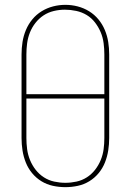

<svg xmlns="http://www.w3.org/2000/svg" viewBox="-20 -765 540 793"><path d="M250 8Q224 8 198.5 2.5Q173 -3 151 -16.5Q129 -30 112.5 -50Q96 -70 86.5 -94Q77 -118 73 -143.5Q69 -169 69 -195V-540Q69 -566 73 -591.5Q77 -617 87 -641Q97 -665 113.5 -685Q130 -705 152 -718.5Q174 -732 199 -738.5Q224 -745 250 -745Q276 -745 301 -738.5Q326 -732 348 -718.5Q370 -705 386.5 -685Q403 -665 413 -641Q423 -617 427 -591.5Q431 -566 431 -540V-195Q431 -169 427 -143.5Q423 -118 413.5 -94Q404 -70 387.5 -50Q371 -30 349 -16.5Q327 -3 301.5 2.5Q276 8 250 8ZM411 -376V-540Q411 -563 408 -586.5Q405 -610 396 -631.5Q387 -653 372.5 -672Q358 -691 338 -703Q318 -715 294.5 -720Q271 -725 248 -725Q225 -725 202 -719.5Q179 -714 160 -701.5Q141 -689 126.5 -670.5Q112 -652 103.5 -630.5Q95 -609 92 -586Q89 -563 89 -540V-376ZM250 -10Q273 -10 296 -15Q319 -20 338.5 -32.5Q358 -45 372.5 -63.5Q387 -82 396 -104Q405 -126 408 -149Q411 -172 411 -195V-358H89V-195Q89 -172 92 -149Q95 -126 104 -104Q113 -82 127.5 -63.5Q142 -45 161.5 -32.5Q181 -20 204 -15Q227 -10 250 -10Z"/></svg>

Font: Iosevka Slab Thin
Style: Regular
Weight: 100
Monospace: yes
Designer: Belleve Invis
Foundry: Belleve Invis
Version: Version 11.1.0; ttfautohint (v1.8.3)